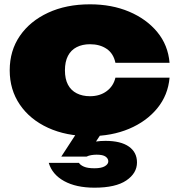

<svg xmlns="http://www.w3.org/2000/svg" viewBox="-20 -613 827 890"><path d="M766 -253Q759 -172 709 -111Q659 -50 578.5 -16Q498 18 397 18Q287 18 203 -20.5Q119 -59 72 -128Q25 -197 25 -287Q25 -378 72 -446.5Q119 -515 203 -554Q287 -593 397 -593Q498 -593 578.5 -559Q659 -525 709 -464.5Q759 -404 766 -322H515Q506 -365 474.5 -386.5Q443 -408 397 -408Q362 -408 335.5 -394.5Q309 -381 295 -354Q281 -327 281 -287Q281 -247 295 -220.5Q309 -194 335.5 -180.5Q362 -167 397 -167Q443 -167 474.5 -190.5Q506 -214 515 -253ZM352 -22H468L425 43Q446 40 469 40Q540 40 577.5 66.5Q615 93 615 140Q615 190 565.5 223.5Q516 257 418 257Q333 257 277.5 226.5Q222 196 206 142H346Q352 152 369 159.5Q386 167 418 167Q450 167 466 157.5Q482 148 482 135Q482 122 469.5 113Q457 104 428 104Q416 104 403.5 106Q391 108 381 113H264Z"/></svg>

Font: Bounded
Style: Regular
Weight: 900
Designer: Vlad Churkin
Version: Version 1.0